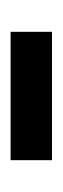

<svg xmlns="http://www.w3.org/2000/svg" viewBox="102 -449 118 362"><g transform="rotate(-90 161.0 -268.0)"><path d="M40 -229H282V-307H40Z"/></g></svg>

Font: Noto Sans Caucasian Albanian
Style: Regular
Weight: 400
Designer: Monotype Design Team
Foundry: Monotype Imaging Inc.
Version: Version 2.005